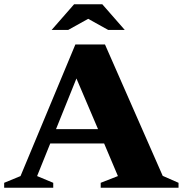

<svg xmlns="http://www.w3.org/2000/svg" viewBox="-34 -878 856 898"><path d="M727 -55.5 801 -23V0H437V-23L517.5 -54.5L453 -207H201L139.5 -54.5L215 -23V0H-14.5V-23L62 -54.5L318.5 -670H457ZM228 -274H424.5L323.5 -511ZM472 -738 378.5 -790 285 -738H207.5L312.5 -858H444.5L549.5 -738Z"/></svg>

Font: Newsreader Text ExtraBold
Style: Regular
Weight: 800
Designer: Hugues Gentile
Foundry: Production Type
Version: Version 1.001